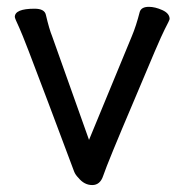

<svg xmlns="http://www.w3.org/2000/svg" viewBox="-20 -512 530 556"><path d="M207 2.9Q198.2 -5.9 194.6 -15.4Q190.9 -24.9 119.9 -214.4Q48.8 -403.8 35.9 -431.4Q22.9 -459 22.9 -462.9Q22.9 -486.8 80.1 -486.8Q108.9 -486.8 112.8 -469.2Q122.6 -427.2 130.9 -407.2L237.8 -106.9L361.8 -407.2Q374 -436 384.8 -478Q389.6 -492.2 411.1 -492.2Q429.2 -492.2 450.2 -482.7Q471.2 -473.1 471.2 -457Q471.2 -454.1 457 -427Q442.9 -399.9 369.1 -223.1Q292 -42 278.8 -2.9Q270 23.9 247.1 23.9Q224.1 23.9 207 2.9Z"/></svg>

Font: LXGW WenKai Screen R
Style: Regular
Weight: 400
Designer: Fontworks Inc.
Version: Version 1.235;May 31, 2022